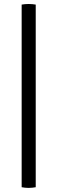

<svg xmlns="http://www.w3.org/2000/svg" viewBox="-20 -798 288 962"><path d="M88.5 -775Q96 -776.5 105.2 -777.2Q114.5 -778 123 -778Q133 -778 141.8 -777.2Q150.5 -776.5 159 -775V140Q150.5 141.5 141.8 142.5Q133 143.5 123 143.5Q114.5 143.5 105.2 142.5Q96 141.5 88.5 140Z"/></svg>

Font: Signika Light
Style: Regular
Weight: 300
Designer: Anna Giedry
Foundry: Anna Giedry
Version: Version 2.000